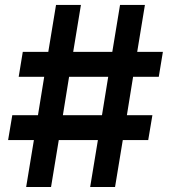

<svg xmlns="http://www.w3.org/2000/svg" viewBox="-20 -747 683 767"><path d="M340.2 0 371.1 -187.5H214.8L183.9 0H84.5L115.4 -187.5H12.4L29.1 -286.9H131.7L156.6 -440.3H54.7L71 -539.8H172.9L203.8 -727.3H303.3L272.4 -539.8H428.6L459.5 -727.3H558.9L528.1 -539.8H630.7L614.3 -440.3H511.7L486.9 -286.9H588.8L572.1 -187.5H470.5L439.6 0ZM231.2 -286.9H387.4L412.3 -440.3H256Z"/></svg>

Font: Inter Zeller Semi Bold
Style: Regular
Weight: 600
Designer: Rasmus Andersson; Joe Bland
Foundry: zeller
Version: Version 3.015;git-dec3a8cb1